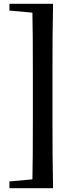

<svg xmlns="http://www.w3.org/2000/svg" viewBox="-20 -819 412 1017"><path d="M261 -799Q259 -712 258.5 -623Q258 -534 258 -445V-177Q258 -89 258.5 0.5Q259 90 261 178H151Q153 91 153.5 2Q154 -87 154 -177V-445Q154 -533 153.5 -622Q153 -711 151 -799ZM206 -799V-749H185L30 -763V-799ZM206 128V178H30V142L185 128Z"/></svg>

Font: Noto Serif SC ExtraLight
Style: Bold
Weight: 700
Version: Version 2.002-H1;hotconv 1.1.0;makeotfexe 2.6.0